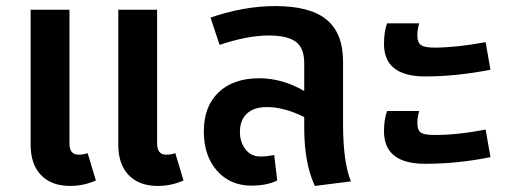

<svg xmlns="http://www.w3.org/2000/svg" viewBox="-20 -598 1685 633"><path d="M239 -88Q254 -88 269 -93L296 -3Q256 15 211 15Q150 15 115.5 -20.5Q81 -56 81 -121V-566H209V-125Q209 -88 239 -88ZM558 -93 585 -3Q545 15 500 15Q439 15 404.5 -20.5Q370 -56 370 -121V-566H498V-125Q498 -88 528 -88Q543 -88 558 -93Z M1111 -190Q1111 -63 1137 0L1018 15Q983 -60 983 -176V-212Q917 -245 860 -245Q817 -245 794 -223.5Q771 -202 771 -163Q771 -129 789.5 -105.5Q808 -82 838 -82Q859 -82 884 -87L894 -3Q860 14 809 14Q739 14 695.5 -35Q652 -84 652 -165Q652 -247 700.5 -293.5Q749 -340 835 -340Q910 -340 983 -298V-390Q983 -440 955 -460.5Q927 -481 866 -481Q796 -481 704 -450L674 -540Q785 -578 887 -578Q1003 -578 1057 -533Q1111 -488 1111 -396Z M1382 -346Q1246 -346 1246 -453Q1246 -493 1256 -521H1362Q1356 -502 1356 -480Q1356 -458 1368 -449.5Q1380 -441 1412 -441Q1483 -441 1581 -459L1597 -368Q1483 -346 1382 -346ZM1382 -58Q1246 -58 1246 -165Q1246 -204 1256 -232H1362Q1356 -212 1356 -191Q1356 -169 1367.5 -161Q1379 -153 1412 -153Q1491 -153 1581 -171L1597 -80Q1490 -58 1382 -58Z"/></svg>

Font: FiraGO Medium
Style: Regular
Weight: 500
Designer: bBox Type
Foundry: bBox Type GmbH
Version: Version 1.001;PS 001.001;hotconv 1.0.88;makeotf.lib2.5.64775